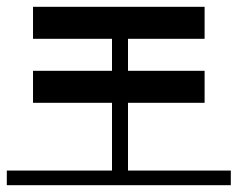

<svg xmlns="http://www.w3.org/2000/svg" viewBox="-20 -544 698 564"><path d="M77 -524H581V-430H356V-336H581V-242H356V-43H658V0H0V-43H309V-242H77V-336H309V-430H77Z"/></svg>

Font: Montserrat Subrayada
Style: Regular
Weight: 400
Designer: Julieta Ulanovsky
Foundry: Julieta Ulanovsky
Version: Version 2.001